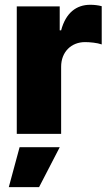

<svg xmlns="http://www.w3.org/2000/svg" viewBox="-20 -557 457 799"><path d="M49.8 0H234.4V-279.3C234.4 -340.8 276.4 -381.8 334 -381.8C353.5 -381.8 384.8 -378.9 403.3 -372.1V-531.2C388.7 -535.2 372.1 -537.1 355.5 -537.1C297.9 -537.1 253.9 -503.9 234.4 -430.7H228.5V-530.3H49.8ZM16.6 221.7H142.6L228.5 55.7H61.5Z"/></svg>

Font: Pretendard Black
Style: Regular
Weight: 900
Designer: Base glyphs from Inter by Rasmus Andersson; Hangeul glyphs from Noto Sans CJK(Source Han Sans) by Jang Soo-young and Kan
Foundry: Kil Hyung-jin
Version: Version 1.309;Glyphs 3.2 (3225)